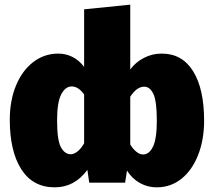

<svg xmlns="http://www.w3.org/2000/svg" viewBox="-20 -784 918 824"><path d="M856 -266Q856 -185 830.5 -119.5Q805 -54 759 -17Q713 20 652 20Q614 20 580.5 1.5Q547 -17 525 -52L517 0H363L355 -55Q300 20 215 20Q121 20 71.5 -57.5Q22 -135 22 -270Q22 -352 48.5 -416.5Q75 -481 122.5 -517.5Q170 -554 230 -554Q262 -554 290.5 -540Q319 -526 341 -497V-744L539 -764V-486Q562 -517 597.5 -535.5Q633 -554 674 -554Q762 -554 809 -478Q856 -402 856 -266ZM341 -169V-379Q316 -413 288 -413Q260 -413 242.5 -378.5Q225 -344 225 -268Q225 -182 241.5 -152Q258 -122 284 -122Q297 -122 312.5 -134Q328 -146 341 -169ZM653 -266Q653 -351 638 -381.5Q623 -412 599 -412Q567 -412 539 -369V-164Q551 -144 565.5 -132.5Q580 -121 594 -121Q620 -121 636.5 -154.5Q653 -188 653 -266Z"/></svg>

Font: Fira Sans Black
Style: Regular
Weight: 900
Designer: Carrois Corporate & Edenspiekermann AG
Foundry: Carrois Corporate GbR & Edenspiekermann AG
Version: Version 4.203